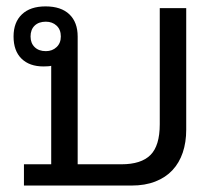

<svg xmlns="http://www.w3.org/2000/svg" viewBox="-20 -575 677 595"><path d="M54.2 -65.9H138.7V-371.1Q136.2 -370.1 128.7 -369.6Q121.1 -369.1 114.7 -369.1Q71.3 -369.1 46.6 -393.3Q22 -417.5 22 -461.9Q22 -505.9 47.9 -530.5Q73.7 -555.2 121.1 -555.2Q169.4 -555.2 195.1 -530.5Q220.7 -505.9 220.7 -461.9V-65.9H356.4Q417.5 -65.9 446.3 -94.7Q475.1 -123.5 475.1 -189.9V-549.8H557.1V-172.9Q557.1 -134.3 546.4 -102.3Q535.6 -70.3 514.4 -47.6Q493.2 -24.9 461.4 -12.5Q429.7 0 387.7 0H54.2ZM74.7 -461.9Q74.7 -441.4 87.4 -429Q100.1 -416.5 122.1 -416.5Q142.1 -416.5 155.3 -429Q168.5 -441.4 168.5 -461.9Q168.5 -483.4 155.3 -495.6Q142.1 -507.8 122.1 -507.8Q100.1 -507.8 87.4 -495.6Q74.7 -483.4 74.7 -461.9Z"/></svg>

Font: Noto Sans Southeast Asian
Style: Regular
Weight: 400
Designer: Monotype Design Team
Foundry: Monotype Imaging Inc.
Version: Version 1.06 uh; ttfautohint (v1.4.1)